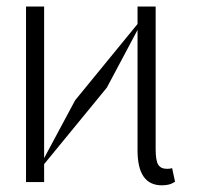

<svg xmlns="http://www.w3.org/2000/svg" viewBox="-20 -550 605 580"><path d="M113.3 -54.2V0H58.6V-530.3H113.3V-72.3L207 -247.1L395.5 -477.5V-530.3H450.2V-99.6Q450.2 -64.9 458 -52.5Q465.8 -40 484.4 -40Q494.1 -40 500 -42L508.8 -1Q499 5.4 489.5 7.6Q480 9.8 468.8 9.8Q395.5 9.8 395.5 -95.7V-459.5L302.7 -285.2Z"/></svg>

Font: Pretendard GOV ExtraLight
Style: Regular
Weight: 200
Designer: Base glyphs from Inter by Rasmus Andersson; Hangeul glyphs from Noto Sans CJK(Source Han Sans) by Jang Soo-young and Kan
Foundry: Kil Hyung-jin
Version: Version 1.309